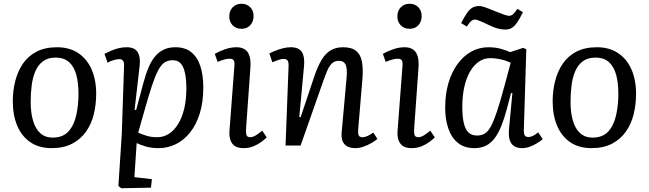

<svg xmlns="http://www.w3.org/2000/svg" viewBox="-20 -773 3447 1020"><path d="M254 14Q188 14 142 -17Q96 -48 72 -104Q48 -160 48 -235Q48 -291 61 -342.5Q74 -394 101.5 -434.5Q129 -475 174 -498.5Q219 -522 283 -522Q349 -522 395.5 -491Q442 -460 466.5 -404.5Q491 -349 491 -274Q491 -217 478 -165Q465 -113 436.5 -73Q408 -33 363 -9.5Q318 14 254 14ZM260 -42Q314 -42 343.5 -74.5Q373 -107 385 -160.5Q397 -214 397 -275Q397 -332 385.5 -375Q374 -418 347.5 -442.5Q321 -467 275 -467Q235 -467 209 -448Q183 -429 168.5 -396Q154 -363 148.5 -320.5Q143 -278 143 -231Q143 -175 155.5 -132Q168 -89 194 -65.5Q220 -42 260 -42Z M639 -424Q640 -441 633.5 -450Q627 -459 615 -459Q603 -459 583 -453.5Q563 -448 552 -439L535 -487Q551 -495 569 -503Q587 -511 608.5 -516.5Q630 -522 653 -522Q695 -522 711 -496.5Q727 -471 722 -425L695 -190L703 -188L740 -326Q753 -376 768.5 -413Q784 -450 804.5 -474Q825 -498 851 -510Q877 -522 912 -522Q964 -522 996.5 -495.5Q1029 -469 1044.5 -421.5Q1060 -374 1060 -308Q1060 -231 1041.5 -171Q1023 -111 990 -69.5Q957 -28 914 -7Q871 14 822 14Q785 14 754 5Q723 -4 706 -13L694 168L787 179L782 224L624 227L609 215L627 -61ZM897 -453Q872 -453 854 -441Q836 -429 820.5 -400Q805 -371 788 -320Q771 -269 749 -191L714 -68Q733 -60 758 -52Q783 -44 815 -44Q850 -44 878.5 -63Q907 -82 927.5 -116Q948 -150 959 -197.5Q970 -245 970 -302Q970 -324 968 -350Q966 -376 959 -400Q952 -424 937.5 -438.5Q923 -453 897 -453Z M1225 -420Q1227 -443 1222 -452Q1217 -461 1200 -461Q1187 -461 1172 -457Q1157 -453 1136 -444L1121 -487Q1140 -498 1172 -510Q1204 -522 1237 -522Q1264 -522 1281.5 -510Q1299 -498 1306 -473.5Q1313 -449 1310 -410L1287 -87Q1286 -65 1290 -54.5Q1294 -44 1310 -44Q1322 -44 1337.5 -53Q1353 -62 1373 -79L1397 -43Q1387 -33 1369 -19.5Q1351 -6 1327 4Q1303 14 1274 14Q1243 14 1226 1.5Q1209 -11 1203 -32Q1197 -53 1199 -77ZM1198 -686Q1198 -715 1216 -734Q1234 -753 1263 -753Q1282 -753 1296.5 -744.5Q1311 -736 1319 -721.5Q1327 -707 1327 -687Q1327 -658 1309.5 -639Q1292 -620 1263 -620Q1234 -620 1216 -638.5Q1198 -657 1198 -686Z M1985 -35Q1974 -25 1954 -13.5Q1934 -2 1911.5 6Q1889 14 1868 14Q1829 14 1810 -7Q1791 -28 1795 -69L1821 -357Q1826 -410 1816 -430Q1806 -450 1781 -450Q1759 -450 1744.5 -437Q1730 -424 1719 -398.5Q1708 -373 1694 -333L1577 0H1497L1513 -420Q1514 -442 1508 -451Q1502 -460 1486 -460Q1476 -460 1462 -455.5Q1448 -451 1427 -442L1411 -489Q1422 -495 1441.5 -503Q1461 -511 1483 -516.5Q1505 -522 1525 -522Q1568 -522 1584 -496Q1600 -470 1595 -420L1570 -152L1577 -150L1650 -368Q1668 -421 1688.5 -455Q1709 -489 1736.5 -505.5Q1764 -522 1802 -522Q1848 -522 1872 -502.5Q1896 -483 1903 -444.5Q1910 -406 1905 -349L1883 -87Q1881 -64 1885.5 -54Q1890 -44 1906 -44Q1918 -44 1933.5 -51Q1949 -58 1963 -69Z M2118 -420Q2120 -443 2115 -452Q2110 -461 2093 -461Q2080 -461 2065 -457Q2050 -453 2029 -444L2014 -487Q2033 -498 2065 -510Q2097 -522 2130 -522Q2157 -522 2174.5 -510Q2192 -498 2199 -473.5Q2206 -449 2203 -410L2180 -87Q2179 -65 2183 -54.5Q2187 -44 2203 -44Q2215 -44 2230.5 -53Q2246 -62 2266 -79L2290 -43Q2280 -33 2262 -19.5Q2244 -6 2220 4Q2196 14 2167 14Q2136 14 2119 1.5Q2102 -11 2096 -32Q2090 -53 2092 -77ZM2091 -686Q2091 -715 2109 -734Q2127 -753 2156 -753Q2175 -753 2189.5 -744.5Q2204 -736 2212 -721.5Q2220 -707 2220 -687Q2220 -658 2202.5 -639Q2185 -620 2156 -620Q2127 -620 2109 -638.5Q2091 -657 2091 -686Z M2763 -87Q2762 -63 2767.5 -54Q2773 -45 2788 -45Q2799 -45 2812 -51.5Q2825 -58 2839 -70L2863 -34Q2852 -24 2833.5 -12.5Q2815 -1 2794.5 6.5Q2774 14 2753 14Q2728 14 2711 3Q2694 -8 2687.5 -30.5Q2681 -53 2684 -86L2702 -278L2695 -279L2672 -192Q2659 -143 2643.5 -104.5Q2628 -66 2608.5 -39.5Q2589 -13 2562.5 0.5Q2536 14 2500 14Q2447 14 2412.5 -14Q2378 -42 2361.5 -91Q2345 -140 2345 -201Q2345 -272 2362 -330.5Q2379 -389 2410 -432Q2441 -475 2483 -498.5Q2525 -522 2575 -522Q2611 -522 2641.5 -513.5Q2672 -505 2690 -496L2760 -519L2776 -511ZM2514 -53Q2538 -53 2555.5 -63.5Q2573 -74 2588 -102Q2603 -130 2620 -180.5Q2637 -231 2659 -313L2693 -439Q2673 -450 2642.5 -457Q2612 -464 2584 -464Q2551 -464 2524 -445.5Q2497 -427 2477 -392.5Q2457 -358 2446.5 -310.5Q2436 -263 2436 -206Q2436 -153 2444 -119Q2452 -85 2469 -69Q2486 -53 2514 -53ZM2666 -616Q2644 -616 2624 -621.5Q2604 -627 2577 -640Q2546 -655 2528.5 -662Q2511 -669 2506 -669Q2493 -669 2484 -662Q2475 -655 2460 -632L2430 -650Q2448 -686 2462 -705.5Q2476 -725 2491 -733Q2506 -741 2526 -741Q2537 -741 2553.5 -735.5Q2570 -730 2611 -713Q2638 -702 2657 -695.5Q2676 -689 2684 -689Q2695 -689 2704 -696Q2713 -703 2729 -726L2758 -708Q2741 -673 2726.5 -652.5Q2712 -632 2697.5 -624Q2683 -616 2666 -616Z M3122 14Q3056 14 3010 -17Q2964 -48 2940 -104Q2916 -160 2916 -235Q2916 -291 2929 -342.5Q2942 -394 2969.5 -434.5Q2997 -475 3042 -498.5Q3087 -522 3151 -522Q3217 -522 3263.5 -491Q3310 -460 3334.5 -404.5Q3359 -349 3359 -274Q3359 -217 3346 -165Q3333 -113 3304.5 -73Q3276 -33 3231 -9.5Q3186 14 3122 14ZM3128 -42Q3182 -42 3211.5 -74.5Q3241 -107 3253 -160.5Q3265 -214 3265 -275Q3265 -332 3253.5 -375Q3242 -418 3215.5 -442.5Q3189 -467 3143 -467Q3103 -467 3077 -448Q3051 -429 3036.5 -396Q3022 -363 3016.5 -320.5Q3011 -278 3011 -231Q3011 -175 3023.5 -132Q3036 -89 3062 -65.5Q3088 -42 3128 -42Z"/></svg>

Font: Literata 18pt
Style: Italic
Weight: 400
Italic angle: -2°
Designer: Latin by Veronika Burian and Jose Scaglione. Greek by Irene Vlachou. Cyrillic by Vera Evstafieva
Foundry: TypeTogether
Version: Version 3.103;gftools[0.9.29]